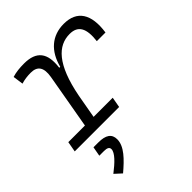

<svg xmlns="http://www.w3.org/2000/svg" viewBox="-224 -646 1033 1033"><g transform="rotate(-45 293.0 -129.5)"><path d="M1 0H338.9L349.6 -59.6H204.1L228.5 -196.3C267.1 -397.5 340.3 -466.3 428.2 -466.3C492.2 -466.3 515.1 -423.8 504.4 -335.4H570.3C588.4 -460 544.9 -527.3 444.3 -527.3C354 -527.3 292 -472.7 267.6 -377H260.3C273.9 -479 236.3 -527.3 142.1 -527.3C109.9 -527.3 79.6 -524.4 51.8 -515.6L60.1 -456.5C84 -463.9 107.9 -466.8 132.8 -466.8C184.1 -466.8 204.1 -436.5 193.4 -373.5L138.2 -59.6H11.7ZM101.1 267.6C159.2 218.3 209 169.4 209 115.7C209 74.7 181.6 55.7 124.5 55.7H87.9L78.1 109.9H113.3C137.7 109.9 149.4 116.2 149.4 130.9C149.4 158.7 109.9 195.8 62.5 232.4Z"/></g></svg>

Font: Cascadia Mono NF Light
Style: Italic
Weight: 300
Italic angle: -10°
Monospace: yes
Designer: Aaron Bell
Foundry: Saja Typeworks
Version: Version 2404.023